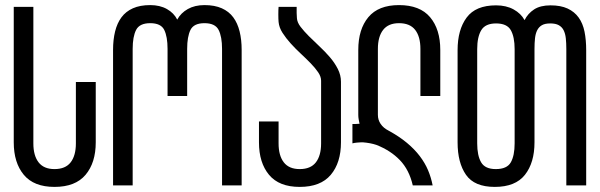

<svg xmlns="http://www.w3.org/2000/svg" viewBox="-20 -728 2356 754"><path d="M356 -406V-169Q356 -89 316 -41.5Q276 6 194 6Q113 6 73.5 -41.5Q34 -89 34 -169V-701H111V-165Q111 -117 131.5 -90.5Q152 -64 194 -64Q237 -64 257.5 -90.5Q278 -117 278 -165V-406Z M783 -708Q823 -708 851 -695.5Q879 -683 896 -660Q913 -637 921 -604.5Q929 -572 929 -532V0H852V-536Q852 -584 838.5 -610.5Q825 -637 783 -637Q741 -637 728 -610.5Q715 -584 715 -536V-351H638V-536Q638 -584 625 -610.5Q612 -637 570 -637Q528 -637 514.5 -610.5Q501 -584 501 -536V0H424V-532Q424 -572 432 -604.5Q440 -637 457 -660Q474 -683 502 -695.5Q530 -708 570 -708Q608 -708 635.5 -692.5Q663 -677 676 -651Q690 -677 717.5 -692.5Q745 -708 783 -708Z M1145 -701V-677Q1145 -666 1146 -657Q1147 -640 1160.5 -622.5Q1174 -605 1193 -586Q1212 -567 1234 -546.5Q1256 -526 1275 -504Q1294 -482 1306.5 -457.5Q1319 -433 1319 -407V-169Q1319 -89 1279 -41.5Q1239 6 1157 6Q1076 6 1036.5 -41.5Q997 -89 997 -169V-251H1074V-165Q1074 -117 1094.5 -90.5Q1115 -64 1157 -64Q1200 -64 1220.5 -90.5Q1241 -117 1241 -165V-411Q1241 -427 1229.5 -444Q1218 -461 1200 -479.5Q1182 -498 1161 -517.5Q1140 -537 1121.5 -557.5Q1103 -578 1089.5 -599Q1076 -620 1074 -642Q1073 -653 1073 -672Q1073 -690 1074 -701Z M1506 -215Q1548 -192 1578 -167Q1608 -142 1628.5 -115Q1649 -88 1661 -59.5Q1673 -31 1679 0H1601Q1587 -61 1550.5 -99Q1514 -137 1458 -159Q1446 -163 1432.5 -165.5Q1419 -168 1406 -169H1397Q1389 -169 1382 -168Q1371 -167 1364 -165V-241H1374Q1379 -241 1383 -241.5Q1387 -242 1392 -242Q1390 -251 1388.5 -259.5Q1387 -268 1387 -277V-532Q1387 -613 1426.5 -660.5Q1466 -708 1547 -708Q1629 -708 1669 -660.5Q1709 -613 1709 -532V-351H1631V-536Q1631 -584 1610.5 -610.5Q1590 -637 1547 -637Q1505 -637 1484.5 -610.5Q1464 -584 1464 -536V-277Q1464 -257 1475 -241Q1486 -225 1506 -215Z M2001 -535Q2001 -583 1986 -609.5Q1971 -636 1928 -636Q1886 -636 1870 -609.5Q1854 -583 1854 -535V-165Q1854 -117 1869.5 -90.5Q1885 -64 1927 -64Q1971 -64 1986 -90.5Q2001 -117 2001 -165ZM2142 -707Q2182 -707 2209 -694.5Q2236 -682 2252.5 -659Q2269 -636 2275.5 -603.5Q2282 -571 2282 -531V0H2204V-535Q2204 -559 2202 -577.5Q2200 -596 2193.5 -609Q2187 -622 2174.5 -629Q2162 -636 2141 -636Q2120 -636 2108 -629Q2096 -622 2089.5 -609Q2083 -596 2081 -577.5Q2079 -559 2079 -535V-169Q2079 -89 2041.5 -41.5Q2004 6 1923 6Q1843 6 1810 -41.5Q1777 -89 1777 -169V-531Q1777 -611 1812.5 -659Q1848 -707 1928 -707Q1968 -707 1997 -691Q2026 -675 2040 -649Q2053 -675 2077.5 -691Q2102 -707 2142 -707Z"/></svg>

Font: Bebas Neue Regular
Style: Regular
Weight: 400
Designer: Ryoichi Tsunekawa & LGV (GE)
Foundry: Free Software Foundation, Inc.
Version: Version 1.003 August 13, 2016